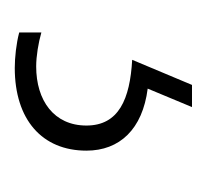

<svg xmlns="http://www.w3.org/2000/svg" viewBox="-30 -10 280 260"><g transform="rotate(90 110.0 120.0)"><path d="M184 143C184 98 155 67 100 60L125 0H95L61 81C114 84 150 99 150 143C150 187 116 211 70 211C56 211 38 208 24 204V234C39 238 58 240 72 240C142 240 184 203 184 143Z"/></g></svg>

Font: Noto Sans Myanmar ExtraCondensed ExtraLight
Style: Regular
Weight: 200
Width: 2
Designer: Monotype Design Team
Foundry: Monotype Imaging Inc.
Version: Version 2.107